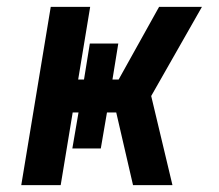

<svg xmlns="http://www.w3.org/2000/svg" viewBox="-20 -540 640 560"><path d="M42 0 128 -520H243L208 -308H225L242 -413H325L308 -308H326L444 -520H569L421 -260L483 0H368L319 -212H292L274 -107H191L209 -212H192L157 0Z"/></svg>

Font: Iosevka Extrabold Extended
Style: Italic
Weight: 800
Width: 7
Italic angle: -9°
Monospace: yes
Designer: Belleve Invis
Foundry: Belleve Invis
Version: Version 32.5.0; ttfautohint (v1.8.4)